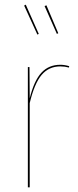

<svg xmlns="http://www.w3.org/2000/svg" viewBox="-20 -807 336 827"><path d="M278 -522 277 -516Q259 -521 240 -521Q190 -521 159 -484Q128 -447 108 -363V0H100V-518H107L108 -384Q127 -460 158.5 -494Q190 -528 240 -528Q258 -528 278 -522ZM147 -661 141 -658 84 -783 91 -787ZM231 -664 225 -661 172 -781 180 -784Z"/></svg>

Font: Fira Sans Compressed Eight
Style: Regular
Weight: 100
Width: 1
Designer: bBox Type GmbH & Carrois Corporate GbR & Edenspiekermann AG
Foundry: bBox Type GmbH & Carrois Corporate GbR & Edenspiekermann AG
Version: Version 4.301